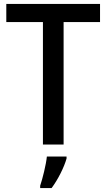

<svg xmlns="http://www.w3.org/2000/svg" viewBox="-20 -734 541 975"><path d="M303 0V-622H488V-714H12V-622H198V0ZM318 71V61H218C214 102 196 174 184 209V221H242C275 177 306 114 318 71Z"/></svg>

Font: Noto Sans Lao Looped SemiCondensed Medium
Style: Regular
Weight: 500
Width: 4
Designer: Mark Frömberg, Ben Mitchell
Foundry: The Fontpad Ltd
Version: Version 1.002